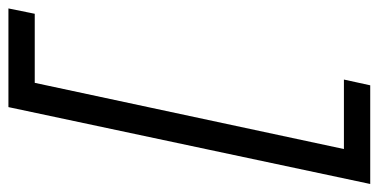

<svg xmlns="http://www.w3.org/2000/svg" viewBox="-300 -534 920 467"><g transform="rotate(90 160.5 -300.0)"><path d="M374 -740 187 140H-53L-40 76H128L289 -676H120L134 -740Z"/></g></svg>

Font: Nacelle
Style: Italic
Weight: 400
Italic angle: -12°
Designer: Sora Sagano
Foundry: Sora Sagano
Version: Version 1.000;FEAKit 1.0